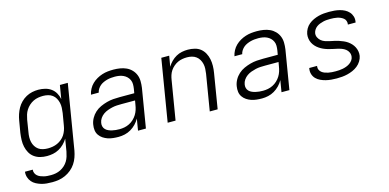

<svg xmlns="http://www.w3.org/2000/svg" viewBox="-71 -928 3141 1551"><g transform="rotate(-15 1500.0 -152.5)"><path d="M212 223Q188 223 164.5 221Q141 219 119.5 212.5Q98 206 78 195.5Q58 185 44 168.5Q30 152 23 130Q16 108 19 84H84Q82 100 88 113.5Q94 127 104.5 136Q115 145 128.5 150.5Q142 156 156.5 159.5Q171 163 186 164Q201 165 216 165Q236 165 256.5 161Q277 157 296 147.5Q315 138 331 123.5Q347 109 358 91Q369 73 375 53Q381 33 385 13L402 -90Q388 -67 368.5 -47.5Q349 -28 325 -15Q301 -2 275.5 3Q250 8 225 8Q195 8 168 1Q141 -6 119 -22Q97 -38 83.5 -62Q70 -86 64 -113.5Q58 -141 59 -170Q60 -199 64 -228L81 -328Q85 -353 93.5 -378.5Q102 -404 115 -427.5Q128 -451 148 -471Q168 -491 192 -504Q216 -517 242 -522.5Q268 -528 293 -528Q323 -528 350.5 -521Q378 -514 400 -498Q422 -482 435.5 -458Q449 -434 454 -407L473 -520H539L449 23Q444 50 434.5 77Q425 104 409 128Q393 152 370 171Q347 190 320.5 202Q294 214 266.5 218.5Q239 223 212 223ZM248 -50Q268 -50 288 -53.5Q308 -57 327 -65.5Q346 -74 363 -88Q380 -102 391 -119Q402 -136 409 -155.5Q416 -175 419 -195L436 -295Q439 -316 440 -338Q441 -360 436.5 -380Q432 -400 422 -418Q412 -436 396 -448Q380 -460 359.5 -465Q339 -470 318 -470Q298 -470 277 -466.5Q256 -463 236.5 -453.5Q217 -444 200.5 -429Q184 -414 172.5 -396Q161 -378 155 -358.5Q149 -339 145 -318L129 -218Q125 -197 124.5 -176Q124 -155 128.5 -135.5Q133 -116 143.5 -99Q154 -82 170 -70.5Q186 -59 206.5 -54.5Q227 -50 248 -50Z M823 8Q800 8 777 5.5Q754 3 733.5 -4Q713 -11 695 -23Q677 -35 664.5 -53Q652 -71 649 -93.5Q646 -116 650 -140Q654 -167 668 -192.5Q682 -218 703.5 -237.5Q725 -257 751.5 -269Q778 -281 805.5 -288.5Q833 -296 860 -298Q887 -300 914 -300H1036L1042 -335Q1045 -354 1045 -373Q1045 -392 1037.5 -408.5Q1030 -425 1017.5 -437Q1005 -449 989 -456.5Q973 -464 955 -467Q937 -470 918 -470Q902 -470 886 -468.5Q870 -467 854.5 -463Q839 -459 823 -452Q807 -445 794.5 -434.5Q782 -424 772.5 -409.5Q763 -395 760 -379H695Q700 -403 712 -425.5Q724 -448 742 -465.5Q760 -483 782 -495.5Q804 -508 827.5 -515.5Q851 -523 874.5 -525.5Q898 -528 922 -528Q950 -528 977.5 -523.5Q1005 -519 1029 -508Q1053 -497 1071.5 -478Q1090 -459 1100 -434.5Q1110 -410 1110.5 -382Q1111 -354 1107 -326L1053 0H987L1003 -97Q990 -73 970 -52.5Q950 -32 926 -18Q902 -4 875.5 2Q849 8 823 8ZM847 -50Q867 -50 888 -54Q909 -58 929 -68Q949 -78 965.5 -93.5Q982 -109 993.5 -127.5Q1005 -146 1011.5 -166.5Q1018 -187 1021 -208L1027 -242H914Q895 -242 875 -241Q855 -240 835.5 -235.5Q816 -231 796.5 -224Q777 -217 760 -205Q743 -193 731 -175.5Q719 -158 716 -138Q713 -122 717 -107.5Q721 -93 731.5 -82.5Q742 -72 756 -66Q770 -60 784.5 -56.5Q799 -53 815 -51.5Q831 -50 847 -50Z M1235 0 1321 -520H1387L1372 -431Q1385 -454 1404 -473Q1423 -492 1446 -505Q1469 -518 1494.5 -523Q1520 -528 1544 -528Q1573 -528 1601 -521Q1629 -514 1649.5 -497.5Q1670 -481 1683 -457Q1696 -433 1701.5 -406Q1707 -379 1706.5 -350Q1706 -321 1701 -292L1653 0H1587L1637 -302Q1640 -322 1641 -343Q1642 -364 1637.5 -383.5Q1633 -403 1623 -420Q1613 -437 1597.5 -448.5Q1582 -460 1562.5 -465Q1543 -470 1522 -470Q1502 -470 1482 -466.5Q1462 -463 1444 -454.5Q1426 -446 1409.5 -432Q1393 -418 1381.5 -400.5Q1370 -383 1364 -364Q1358 -345 1355 -325L1301 0Z M2023 8Q2000 8 1977 5.5Q1954 3 1933.5 -4Q1913 -11 1895 -23Q1877 -35 1864.5 -53Q1852 -71 1849 -93.5Q1846 -116 1850 -140Q1854 -167 1868 -192.5Q1882 -218 1903.5 -237.5Q1925 -257 1951.5 -269Q1978 -281 2005.5 -288.5Q2033 -296 2060 -298Q2087 -300 2114 -300H2236L2242 -335Q2245 -354 2245 -373Q2245 -392 2237.5 -408.5Q2230 -425 2217.5 -437Q2205 -449 2189 -456.5Q2173 -464 2155 -467Q2137 -470 2118 -470Q2102 -470 2086 -468.5Q2070 -467 2054.5 -463Q2039 -459 2023 -452Q2007 -445 1994.5 -434.5Q1982 -424 1972.5 -409.5Q1963 -395 1960 -379H1895Q1900 -403 1912 -425.5Q1924 -448 1942 -465.5Q1960 -483 1982 -495.5Q2004 -508 2027.5 -515.5Q2051 -523 2074.5 -525.5Q2098 -528 2122 -528Q2150 -528 2177.5 -523.5Q2205 -519 2229 -508Q2253 -497 2271.5 -478Q2290 -459 2300 -434.5Q2310 -410 2310.5 -382Q2311 -354 2307 -326L2253 0H2187L2203 -97Q2190 -73 2170 -52.5Q2150 -32 2126 -18Q2102 -4 2075.5 2Q2049 8 2023 8ZM2047 -50Q2067 -50 2088 -54Q2109 -58 2129 -68Q2149 -78 2165.5 -93.5Q2182 -109 2193.5 -127.5Q2205 -146 2211.5 -166.5Q2218 -187 2221 -208L2227 -242H2114Q2095 -242 2075 -241Q2055 -240 2035.5 -235.5Q2016 -231 1996.5 -224Q1977 -217 1960 -205Q1943 -193 1931 -175.5Q1919 -158 1916 -138Q1913 -122 1917 -107.5Q1921 -93 1931.5 -82.5Q1942 -72 1956 -66Q1970 -60 1984.5 -56.5Q1999 -53 2015 -51.5Q2031 -50 2047 -50Z M2648 8Q2625 8 2602 6Q2579 4 2557 -1.5Q2535 -7 2514.5 -16.5Q2494 -26 2478.5 -41.5Q2463 -57 2456 -79Q2449 -101 2453 -125L2454 -131H2519V-128Q2516 -112 2522.5 -98.5Q2529 -85 2540 -76.5Q2551 -68 2564.5 -63Q2578 -58 2592.5 -55Q2607 -52 2622.5 -51Q2638 -50 2653 -50Q2669 -50 2684 -51Q2699 -52 2714 -55Q2729 -58 2744 -63.5Q2759 -69 2772.5 -78Q2786 -87 2796 -100.5Q2806 -114 2808 -129Q2811 -149 2803 -166.5Q2795 -184 2780.5 -195Q2766 -206 2748 -212.5Q2730 -219 2711 -223Q2692 -227 2673.5 -231Q2655 -235 2636.5 -240.5Q2618 -246 2601.5 -253.5Q2585 -261 2569.5 -271.5Q2554 -282 2541.5 -295.5Q2529 -309 2520.5 -325.5Q2512 -342 2509 -361.5Q2506 -381 2509 -400Q2513 -422 2524.5 -442.5Q2536 -463 2554 -478Q2572 -493 2594 -503Q2616 -513 2637.5 -518.5Q2659 -524 2681 -526Q2703 -528 2725 -528Q2748 -528 2770.5 -526Q2793 -524 2814.5 -518.5Q2836 -513 2855 -503Q2874 -493 2888.5 -477Q2903 -461 2909.5 -440Q2916 -419 2912 -396L2911 -389H2846L2847 -393Q2849 -407 2844 -420.5Q2839 -434 2828 -442.5Q2817 -451 2804.5 -456.5Q2792 -462 2778 -465Q2764 -468 2749.5 -469Q2735 -470 2721 -470Q2706 -470 2691 -469Q2676 -468 2661.5 -464.5Q2647 -461 2632.5 -455.5Q2618 -450 2605.5 -441Q2593 -432 2584.5 -419Q2576 -406 2573 -391Q2570 -371 2578.5 -354Q2587 -337 2601 -325.5Q2615 -314 2633 -308Q2651 -302 2669.5 -298Q2688 -294 2707 -290Q2726 -286 2744 -280Q2762 -274 2779.5 -266.5Q2797 -259 2812 -248.5Q2827 -238 2839.5 -224.5Q2852 -211 2860.5 -194.5Q2869 -178 2872.5 -159Q2876 -140 2873 -120Q2869 -98 2856 -77Q2843 -56 2824 -41Q2805 -26 2783 -16.5Q2761 -7 2738.5 -1.5Q2716 4 2693.5 6Q2671 8 2648 8Z"/></g></svg>

Font: Iosevka Aile Light Oblique
Style: Regular
Weight: 300
Italic angle: -9°
Designer: Belleve Invis
Foundry: Belleve Invis
Version: Version 31.1.0; ttfautohint (v1.8.4)